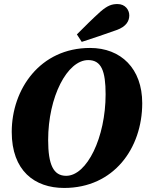

<svg xmlns="http://www.w3.org/2000/svg" viewBox="-20 -909 723 949"><path d="M297 20C543 20 683 -177 683 -399C683 -570 578 -672 425 -672C178 -672 38 -468 38 -257C38 -65 151 20 297 20ZM307 -40C244 -40 218 -95 218 -217C218 -430 312 -612 416 -612C481 -612 502 -558 502 -443C502 -230 410 -40 307 -40ZM360 -739 384 -702C441 -720 498 -740 555 -760C607 -778 619 -808 619 -833C619 -860 599 -889 561 -889C533 -889 512 -882 477 -852C437 -816 398 -777 360 -739Z"/></svg>

Font: Source Serif Pro Black
Style: Italic
Weight: 900
Italic angle: -12°
Designer: Frank Grießhammer
Foundry: Adobe Systems Incorporated
Version: Version 3.001;hotconv 1.0.111;makeotfexe 2.5.65597